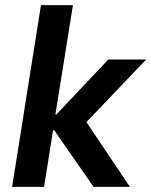

<svg xmlns="http://www.w3.org/2000/svg" viewBox="-20 -725 587 745"><path d="M27 0 139 -705H263L195 -281H199L400 -494H547L296 -231V-280L484 0H343L190 -220H186L151 0Z"/></svg>

Font: Nunito Sans 10pt SemiCondensed
Style: Bold Italic
Weight: 700
Width: 4
Italic angle: -9°
Designer: Vernon Adams
Foundry: Vernon Adams
Version: Version 3.101;gftools[0.9.27]